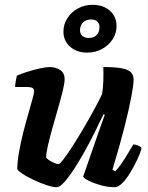

<svg xmlns="http://www.w3.org/2000/svg" viewBox="-20 -779 616 799"><path d="M216 0Q199 0 172.5 -9Q146 -18 118.5 -31Q91 -44 72.5 -56.5Q54 -69 52 -75Q52 -106 59 -145.5Q66 -185 76.5 -226.5Q87 -268 97.5 -304.5Q108 -341 115 -366.5Q122 -392 122 -398Q122 -410 114 -413.5Q106 -417 92 -417H43Q43 -430 46 -443.5Q49 -457 50 -464Q65 -471 91.5 -479.5Q118 -488 145 -494Q172 -500 186 -500Q212 -500 230.5 -487.5Q249 -475 249 -450Q249 -433 241 -400.5Q233 -368 221.5 -328Q210 -288 198.5 -247.5Q187 -207 179.5 -174Q172 -141 172 -123Q181 -113 198 -104.5Q215 -96 223 -96Q229 -96 246 -118.5Q263 -141 286 -177Q309 -213 332.5 -253.5Q356 -294 375.5 -330Q395 -366 405 -388Q409 -413 410 -444.5Q411 -476 410 -500Q461 -500 488 -494.5Q515 -489 525.5 -477.5Q536 -466 536 -448Q536 -427 526.5 -376Q517 -325 497.5 -248.5Q478 -172 448 -73L459 -66Q470 -76 484 -96Q498 -116 511.5 -139Q525 -162 535 -178Q544 -178 555.5 -173Q567 -168 569 -163Q564 -142 551 -114.5Q538 -87 522 -60.5Q506 -34 489 -17Q472 0 457 0Q429 0 400 -8Q371 -16 350 -26.5Q329 -37 326 -44L376 -188Q388 -223 399 -254Q410 -285 416 -301L411 -304Q395 -270 374.5 -229Q354 -188 331.5 -147.5Q309 -107 287 -73.5Q265 -40 246.5 -20Q228 0 216 0ZM343 -560Q300 -560 272 -584.5Q244 -609 244 -647Q244 -678 260.5 -703.5Q277 -729 304.5 -744Q332 -759 366 -759Q409 -759 437 -734.5Q465 -710 465 -671Q465 -640 448.5 -615Q432 -590 404.5 -575Q377 -560 343 -560ZM349 -621Q371 -621 382.5 -633.5Q394 -646 394 -666Q394 -681 385 -689.5Q376 -698 358 -698Q338 -698 325.5 -685.5Q313 -673 313 -653Q313 -638 323 -629.5Q333 -621 349 -621Z"/></svg>

Font: Texturina 12pt ExtraBold
Style: Italic
Weight: 800
Italic angle: -11°
Designer: Guillermo Torres Carreño
Foundry: Omnibus-Type
Version: Version 1.002